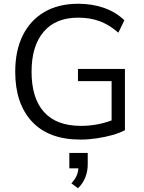

<svg xmlns="http://www.w3.org/2000/svg" viewBox="-20 -734 766 1022"><path d="M409 9Q239 9 150 -87Q61 -183 61 -352Q61 -464 101 -545Q141 -626 216 -670Q291 -714 397 -714Q472 -714 535 -691.5Q598 -669 642 -626L610 -560Q562 -602 511 -621Q460 -640 396 -640Q276 -640 212 -564.5Q148 -489 148 -352Q148 -212 214 -138Q280 -64 411 -64Q496 -64 574 -93V-302H395V-367H645V-41Q617 -26 577.5 -15Q538 -4 494 2.5Q450 9 409 9ZM395 268 360 242Q379 221 387.5 202Q396 183 397 162H349V80H447V140Q447 177 434.5 209.5Q422 242 395 268Z"/></svg>

Font: Nunito Sans
Style: Regular
Weight: 400
Designer: Vernon Adams
Foundry: Vernon Adams
Version: Version 3.101; ttfautohint (v1.8.4.7-5d5b);gftools[0.9.27]